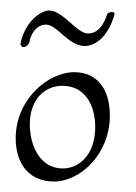

<svg xmlns="http://www.w3.org/2000/svg" viewBox="-20 -353 260 367"><path d="M100 -31C57 -31 37 -74 37 -115C37 -167 69 -189 99 -189C142 -189 162 -153 162 -110C162 -58 132 -31 100 -31ZM83 -6C134 -6 190 -59 190 -132C190 -186 163 -215 122 -215C71 -215 10 -162 10 -89C10 -35 40 -6 83 -6ZM37 -277C41 -291 51 -306 68 -306C89 -306 111 -265 142 -265C159 -265 186 -279 199 -326C199 -329 197 -330 194 -330C189 -330 184 -327 184 -324C184 -324 184 -323 184 -323C179 -310 170 -289 148 -289C127 -289 100 -333 74 -333C60 -333 28 -314 19 -269C20 -265 22 -263 25 -263C30 -263 37 -269 37 -277Z"/></svg>

Font: Stalemate
Style: Regular
Weight: 400
Designer: Astigmatic (AOETI)
Foundry: Astigmatic (AOETI)
Version: Version 001.000